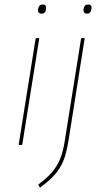

<svg xmlns="http://www.w3.org/2000/svg" viewBox="-20 -648 445 858"><path d="M68 0Q63 0 64 -5L139 -474Q140 -478 144 -478H151Q153 -478 154.5 -477.5Q156 -477 155 -474L80 -5Q79 -1 78 -0.5Q77 0 75 0ZM165 -587Q157 -587 153 -592Q149 -597 150 -604L151 -611Q153 -619 157.5 -623.5Q162 -628 171 -628Q179 -628 183 -623.5Q187 -619 186 -611L185 -604Q184 -596 179 -591.5Q174 -587 165 -587ZM342 -474Q343 -478 347 -478H354Q356 -478 357.5 -477.5Q359 -477 358 -474L286 -19Q280 19 271 48.5Q262 78 247.5 101.5Q233 125 212 146Q191 167 162 188Q159 191 157 188L152 179Q151 177 151.5 176.5Q152 176 153 175Q190 148 213 121Q236 94 249.5 60Q263 26 270 -22ZM368 -587Q360 -587 356 -592Q352 -597 353 -604L354 -611Q356 -619 360.5 -623.5Q365 -628 374 -628Q382 -628 386 -623.5Q390 -619 389 -611L388 -604Q387 -596 382 -591.5Q377 -587 368 -587Z"/></svg>

Font: Sofia Sans Hairline
Style: Italic
Weight: 1
Italic angle: -9°
Designer: Botio Nikoltchev, Ani Petrova
Foundry: lettersoup
Version: Version 4.102